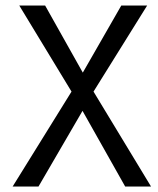

<svg xmlns="http://www.w3.org/2000/svg" viewBox="-20 -699 575 698"><path d="M421 -679 281 -435 144 -679H50L240 -366L26 -21H120L280 -296L435 -21H529L320 -366L515 -679Z"/></svg>

Font: SpinnyJost Regular
Style: Regular
Weight: 400
Version: Version 3.710